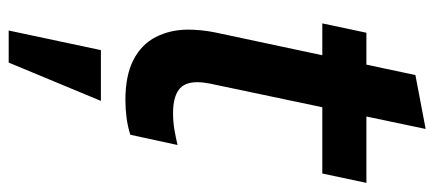

<svg xmlns="http://www.w3.org/2000/svg" viewBox="-292 -410 976 431"><g transform="rotate(90 195.5 -195.0)"><path d="M205 11Q150 11 115 -7Q80 -25 63.5 -57.5Q47 -90 47 -130Q47 -143 48.5 -158.5Q50 -174 53 -189L149 -640L270 -663L168 -178Q165 -163 165 -150Q165 -121 182.5 -108.5Q200 -96 234 -96Q254 -96 271.5 -99Q289 -102 306 -106L283 0Q264 6 244 8.5Q224 11 205 11ZM33 -431 54 -530H391L370 -431ZM49 273 93 66H207L121 273Z"/></g></svg>

Font: Radio Canada Big Medium
Style: Italic
Weight: 500
Italic angle: -12°
Designer: Étienne Aubert Bonn
Foundry: Coppers and Brasses
Version: Version 1.001